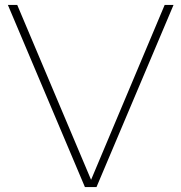

<svg xmlns="http://www.w3.org/2000/svg" viewBox="-20 -760 737 780"><path d="M325 0 12 -740H50L354 -20H346L649 -740H685L372 0Z"/></svg>

Font: Encode Sans SC Expanded Thin
Style: Regular
Weight: 250
Width: 7
Designer: Multiple Designers
Foundry: Impallari Type
Version: Version 3.002